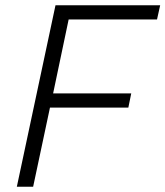

<svg xmlns="http://www.w3.org/2000/svg" viewBox="-20 -710 629 730"><path d="M44 0 191 -690H589L577 -636H241L182 -355H479L468 -301H170L106 0Z"/></svg>

Font: Radio Canada Light
Style: Italic
Weight: 300
Italic angle: -12°
Designer: Charles Daoud, Etienne Aubert Bonn, Alexandre Saumier Demers, Jacques Le Bailly
Foundry: Radio-Canada
Version: Version 2.104; ttfautohint (v1.8.4.7-5d5b);gftools[0.9.28.de